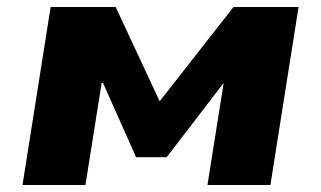

<svg xmlns="http://www.w3.org/2000/svg" viewBox="-20 -526 913 546"><path d="M44 0 124 -506H309L434 -238L644 -506H829L749 0H570L616 -290L454 -79H367L273 -290H269L223 0Z"/></svg>

Font: Nunito Sans 7pt SemiExpanded Black
Style: Italic
Weight: 900
Width: 6
Italic angle: -9°
Designer: Vernon Adams
Foundry: Vernon Adams
Version: Version 3.101;gftools[0.9.27]